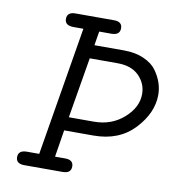

<svg xmlns="http://www.w3.org/2000/svg" viewBox="-72 -676 678 741"><g transform="rotate(10 267.0 -305.5)"><path d="M39 -26Q39 -53 73 -53Q73 -53 121 -53L205 -558H167Q132 -558 132 -584Q132 -611 165 -611H316Q348 -611 348 -585Q348 -558 315 -558Q315 -558 267 -558L258 -503H374Q419 -503 452.5 -488Q486 -473 502.5 -449.5Q519 -426 526.5 -403Q534 -380 534 -357Q534 -286 474.5 -222.5Q415 -159 315 -159H200L183 -53H223Q255 -53 255 -27Q255 0 222 0H72Q39 0 39 -26ZM209 -212H307Q376 -212 424 -254.5Q472 -297 472 -349Q472 -390 442.5 -420Q413 -450 358 -450H249Z"/></g></svg>

Font: CMU Typewriter Text
Style: LightOblique
Weight: 200
Italic angle: -9.46001°
Version: Version 0.7.0